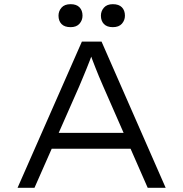

<svg xmlns="http://www.w3.org/2000/svg" viewBox="-20 -899 877 919"><path d="M64 0 372 -700H466L773 0H687L473 -488Q462 -512 453.5 -533.5Q445 -555 437 -574.5Q429 -594 421.5 -614.5Q414 -635 406 -658H428Q418 -631 410 -610Q402 -589 394 -569.5Q386 -550 377.5 -529.5Q369 -509 358 -483L145 0ZM193 -187 223 -263H609L631 -187ZM520 -769Q492 -769 477.5 -784Q463 -799 463 -824Q463 -846 477.5 -862.5Q492 -879 520 -879Q549 -879 563.5 -864Q578 -849 578 -824Q578 -802 563.5 -785.5Q549 -769 520 -769ZM318 -769Q289 -769 274.5 -784Q260 -799 260 -824Q260 -846 274.5 -862.5Q289 -879 318 -879Q346 -879 360.5 -864Q375 -849 375 -824Q375 -802 360.5 -785.5Q346 -769 318 -769Z"/></svg>

Font: Lexend Giga Light
Style: Regular
Weight: 300
Version: Version 1.007